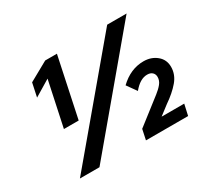

<svg xmlns="http://www.w3.org/2000/svg" viewBox="-142 -932 1234 1148"><g transform="rotate(-30 474.5 -357.5)"><path d="M108 0 709 -715H843L243 0ZM564 0 579 -71 754 -207Q780 -227 797 -248Q814 -269 814 -294Q814 -313 801.5 -325Q789 -337 766 -337Q717 -337 670 -280L623 -346Q697 -417 787 -417Q840 -417 877 -386.5Q914 -356 914 -306Q914 -253 877 -209.5Q840 -166 780 -125L716 -76H872L855 0ZM173 -304 239 -614 128 -547 148 -641 281 -715H362L275 -304Z"/></g></svg>

Font: Wix Madefor Text
Style: Bold Italic
Weight: 700
Italic angle: -12°
Designer: Dalton Maag Ltd
Foundry: Dalton Maag Ltd
Version: Version 3.100